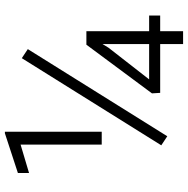

<svg xmlns="http://www.w3.org/2000/svg" viewBox="-12 -738 750 765"><g transform="rotate(-90 362.5 -355.0)"><path d="M220.7 -710V-324.2H169.4V-647.5L56.2 -613.8V-658.2L214.4 -710ZM549.8 -618.7 202.6 -63 166.5 -86.9 513.7 -642.6ZM683.6 -135.3V-91.3H621.1V0H569.8V-91.3H375.5L373.5 -124L567.4 -385.3H621.1V-135.3ZM429.2 -135.3H569.8V-320.8L555.2 -296.9Z"/></g></svg>

Font: Vazirmatn FD ExtraLight
Style: Regular
Weight: 200
Designer: Saber Rastikerdar
Foundry: Saber Rastikerdar
Version: Version 33.003